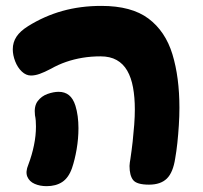

<svg xmlns="http://www.w3.org/2000/svg" viewBox="-20 -621 700 661"><path d="M597.7 -249.7Q597.7 -221.1 595.7 -189.8Q593.7 -158.4 590.6 -128.9Q587.4 -99.4 583.2 -76Q575.9 -27.3 554.5 -6.3Q533.1 14.7 493 14.7Q450.8 14.7 438.3 -1.2Q425.9 -17 425.9 -49.8Q425.9 -55.6 426.9 -61.3Q427.9 -67.1 428.9 -73.7Q433.3 -103.1 436.7 -133.3Q440 -163.6 442.1 -192Q444.2 -220.4 444.2 -244.3Q444.2 -285.9 438 -319.8Q431.8 -353.8 418 -377.7Q404.2 -401.7 381.6 -414.3Q359 -427 326.2 -427Q293.7 -427 264.1 -422.1Q234.6 -417.2 207.6 -407.9Q180.7 -398.6 155.6 -384.4Q132.8 -372.3 116.7 -366.7Q100.7 -361 86.6 -361Q69.6 -361 55.1 -374.7Q40.6 -388.4 32.3 -409.8Q24 -431.1 24 -451.4Q24 -475.2 36.6 -494.5Q49.2 -513.8 76.8 -531Q132.6 -565.9 194.9 -583.3Q257.2 -600.7 328.9 -600.7Q432.9 -600.7 491.2 -557Q549.4 -513.3 573.6 -434.2Q597.7 -355 597.7 -249.7ZM103.8 -185.4Q103.8 -195.4 103.1 -205.5Q102.3 -215.6 100.4 -224.3Q96.7 -255.6 109.8 -272.9Q122.9 -290.2 143.7 -297.6Q164.6 -304.9 181.8 -304.9Q203.1 -304.9 217.4 -293.4Q231.8 -281.9 239.7 -257Q244.9 -240.3 247.5 -220.6Q250.1 -200.8 250.1 -179.9Q250.1 -143.9 243.9 -107.5Q237.7 -71.1 227.7 -41.7Q216 -8.8 194.2 5.6Q172.3 19.9 140.6 19.9Q117.2 19.9 99.2 11.9Q81.1 4 74.1 -12.7Q67.1 -29.4 77.6 -54.3Q90.1 -87.3 96.9 -120.7Q103.8 -154 103.8 -185.4Z"/></svg>

Font: Playpen Sans Hebrew
Style: Regular
Weight: 400
Designer: Tom Grace, Laura Meseguer, Veronika Burian, José Scaglione
Foundry: TypeTogether
Version: Version 2.000